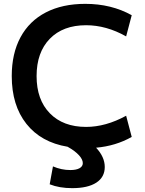

<svg xmlns="http://www.w3.org/2000/svg" viewBox="-20 -760 753 997"><path d="M238 197 255 104Q299 123 345 123Q376 123 393 113.5Q410 104 410 87Q410 68 390 46Q370 24 331 2Q193 -21 117 -117Q41 -213 41 -365Q41 -482 86.5 -566.5Q132 -651 218 -695.5Q304 -740 423 -740Q558 -740 664 -681L635 -571Q532 -629 427 -629Q307 -629 238.5 -558.5Q170 -488 170 -365Q170 -242 239 -171.5Q308 -101 427 -101Q529 -101 635 -159L664 -49Q581 -2 479 7Q524 55 524 107Q524 160 480 188.5Q436 217 355 217Q288 217 238 197Z"/></svg>

Font: Enso SemiBold
Style: Regular
Weight: 600
Designer: Coji Morishita
Foundry: UNDERFOREST DESIGN
Version: Version 1.000